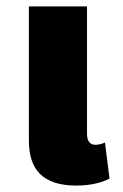

<svg xmlns="http://www.w3.org/2000/svg" viewBox="-20 -568 383 598"><path d="M218 10C261 10 298 1 321 -12L307 -124C298 -120 286 -117 278 -117C259 -117 251 -129 251 -152V-548H70V-130C70 -41 112 10 218 10Z"/></svg>

Font: Noto Sans Thai SemCond Blk
Style: Regular
Weight: 900
Width: 4
Designer: Monotype Design Team
Foundry: Monotype Imaging Inc.
Version: Version 2.002